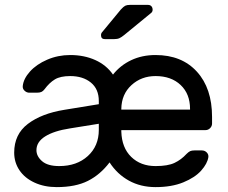

<svg xmlns="http://www.w3.org/2000/svg" viewBox="-20 -755 933 785"><path d="M384 -329V-342Q384 -391 351.5 -417.5Q319 -444 267 -444Q227 -444 204.5 -430.5Q182 -417 162 -390Q156 -382 149 -379Q142 -376 130 -376H100Q89 -376 80.5 -384Q72 -392 73 -403Q76 -433 102.5 -462.5Q129 -492 173 -511Q217 -530 267 -530Q324 -530 369.5 -509.5Q415 -489 442 -450Q472 -488 516.5 -509Q561 -530 616 -530Q723 -530 785 -462Q847 -394 847 -277V-250Q847 -239 839 -231Q831 -223 820 -223H476V-217Q478 -151 516.5 -113.5Q555 -76 616 -76Q666 -76 693.5 -89Q721 -102 743 -126Q751 -134 757.5 -137Q764 -140 775 -140H805Q817 -140 825 -132Q833 -124 832 -113Q828 -86 802.5 -57.5Q777 -29 729.5 -9.5Q682 10 616 10Q555 10 507 -16.5Q459 -43 428 -91Q390 -41 339.5 -15.5Q289 10 212 10Q161 10 121 -8.5Q81 -27 59.5 -59Q38 -91 38 -131Q38 -206 94 -248.5Q150 -291 243 -306ZM757 -307V-310Q757 -371 718.5 -407.5Q680 -444 616 -444Q558 -444 517.5 -407Q477 -370 476 -310V-307ZM384 -249 266 -230Q201 -220 165 -197.5Q129 -175 129 -141Q129 -116 152 -96Q175 -76 222 -76Q294 -76 339 -117Q384 -158 384 -224ZM511 -735H585Q594 -735 599 -729.5Q604 -724 604 -715Q604 -708 599 -703L488 -612Q477 -603 468.5 -599Q460 -595 446 -595H409Q393 -595 393 -611Q393 -619 398 -624L474 -716Q485 -728 492 -731.5Q499 -735 511 -735Z"/></svg>

Font: Rubik
Style: Regular
Weight: 400
Designer: Hubert & Fischer
Foundry: Hubert & Fischer
Version: Version 1.100